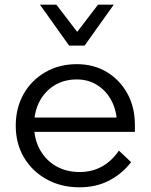

<svg xmlns="http://www.w3.org/2000/svg" viewBox="-20 -781 641 817"><path d="M486 -140 538 -91Q499 -41 444 -12.5Q389 16 318 16Q240 16 178.5 -18Q117 -52 82 -111Q47 -170 47 -246Q47 -322 80.5 -381Q114 -440 173 -474Q232 -508 307 -508Q379 -508 434.5 -474.5Q490 -441 522 -383Q554 -325 554 -249V-243H478V-249Q478 -307 455.5 -350.5Q433 -394 394.5 -418.5Q356 -443 307 -443Q253 -443 212 -418Q171 -393 148 -349Q125 -305 125 -247Q125 -189 150 -144Q175 -99 218.5 -74Q262 -49 319 -49Q423 -49 486 -140ZM554 -220H109V-281H538L554 -249ZM150 -761H220L341 -603H276L397 -761H464L340 -587H274Z"/></svg>

Font: Wix Madefor Display
Style: Regular
Weight: 400
Designer: Dalton Maag Ltd
Foundry: Dalton Maag Ltd
Version: Version 3.100